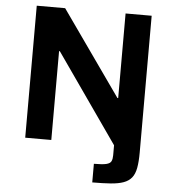

<svg xmlns="http://www.w3.org/2000/svg" viewBox="-59 -742 901 997"><g transform="rotate(5 391.5 -243.5)"><path d="M459 201V104Q504 104 524 99Q544 94 549.5 82Q555 70 555 51V-1L232 -463H228V0H92V-688H240L551 -247H555V-688H691V25Q691 73 685 105.5Q679 138 663.5 157Q648 176 621.5 185.5Q595 195 555 198Q515 201 459 201Z"/></g></svg>

Font: Saira SemiExpanded SemiBold
Style: Regular
Weight: 600
Width: 6
Designer: Hector Gatti with collaboration of the Omnibus-Type team
Foundry: Omnibus-Type
Version: Version 1.101